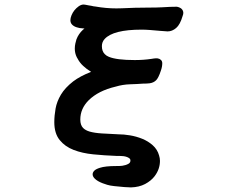

<svg xmlns="http://www.w3.org/2000/svg" viewBox="-20 -648 1040 851"><path d="M558.1 63.5Q558.1 58.1 555.2 55.2Q546.9 47.4 529.3 44.4Q519.5 43 495.1 43H494.6Q441.9 41 393.3 36.1Q344.7 31.2 306.6 16.6Q267.6 1.5 244.6 -27.3Q220.7 -56.6 220.7 -106.4Q220.7 -135.3 226.3 -166.7Q231.9 -198.2 250.2 -228.8Q268.6 -259.3 304.2 -287.1Q335 -310.5 383.8 -329.6Q371.1 -337.4 364.3 -342.8Q353.5 -351.1 348.6 -356Q343.8 -360.8 341.3 -363.3Q328.6 -377.4 320.1 -394.8Q311.5 -412.1 311.5 -432.6Q311.5 -444.3 314 -455.3Q316.4 -466.3 318.8 -473.6Q328.1 -498 347.7 -516.1Q351.1 -519 354.5 -521.5Q340.3 -522.5 333 -523.7Q325.7 -524.9 320.3 -526.9Q307.6 -530.8 299.8 -538.6Q292 -546.4 292 -558.6Q292 -567.9 296.9 -580.1Q306.6 -604 328.1 -619.6Q339.4 -627.9 350.6 -627.9Q352.1 -627.9 358.4 -627Q368.7 -625 374 -624Q379.4 -623 381.6 -622.8Q383.8 -622.6 385.7 -622.1Q390.1 -621.1 394.5 -620.1Q400.4 -619.1 402.8 -619.1Q450.2 -610.8 495.6 -610.8Q507.8 -610.8 520 -611.3Q578.1 -614.3 634.8 -614.3Q676.3 -614.3 698.7 -615.7Q735.8 -618.2 763.7 -618.2Q765.6 -618.2 769.5 -616.9Q773.4 -615.7 775.4 -614.7Q781.7 -611.8 784.7 -608.9Q792.5 -601.1 792.5 -590.8Q792.5 -585 789.6 -577.6Q778.3 -538.6 760.7 -523.9Q743.2 -508.8 722.7 -508.8Q717.3 -508.8 689.9 -511.2Q662.6 -513.7 644 -515.1Q625.5 -516.6 607.4 -516.6Q481.4 -516.6 443.8 -475.1Q431.6 -461.9 431.6 -443.4Q431.6 -420.4 444.8 -407.7Q451.7 -400.4 462.9 -396Q497.6 -381.8 577.1 -381.8Q616.7 -381.8 652.3 -387.2Q655.8 -387.7 661.6 -388.7Q667.5 -389.6 671.1 -389.6Q674.8 -389.6 679.2 -389.2Q688 -387.7 693.6 -382.1Q699.2 -376.5 699.2 -367.7Q699.2 -352.1 692.9 -334.5Q682.6 -302.7 671.6 -292Q660.6 -281.2 643.1 -278.8Q631.3 -277.3 612.8 -277.3Q589.8 -275.4 556.2 -274.4Q523.9 -273.4 493.2 -264.2Q416 -246.1 373 -203.6Q335.9 -166.5 335.9 -118.2Q335.9 -93.3 348.6 -80.6Q358.9 -70.3 377 -64.9Q398.9 -58.6 431.2 -56.6Q463.4 -54.7 504.9 -52.7Q528.3 -52.7 556.2 -48.1Q584 -43.5 610.1 -33Q636.2 -22.5 656.7 -4.4Q677.7 14.2 685.1 41Q689 53.2 689 64.9Q689 101.6 665.5 132.8Q649.9 153.3 623.3 167.5Q596.7 181.6 560.5 182.6Q539.1 182.6 485.8 176.8Q467.3 174.8 455.3 171.1Q443.4 167.5 434.6 164.1Q411.6 155.3 399.9 143.6Q390.6 134.3 390.6 124.5Q390.6 116.2 397.9 108.6Q405.3 101.1 422.9 95.7Q446.8 87.9 495.1 87.9Q514.6 87.9 522 86.7Q529.3 85.4 536.4 83.5Q543.5 81.5 550.8 77.1Q558.1 72.3 558.1 63.5Z"/></svg>

Font: Bakudai
Style: Bold
Weight: 700
Version: Version 1.48